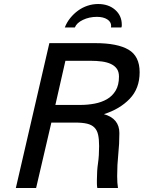

<svg xmlns="http://www.w3.org/2000/svg" viewBox="-20 -937 716 957"><path d="M226 -722H455Q565 -722 620.5 -689.5Q676 -657 676 -577Q676 -496 626.5 -444.5Q577 -393 498 -368Q575 -346 575 -274Q575 -219 569.5 -167.5Q564 -116 564 -59Q564 -42 565 -27Q566 -12 568 0H465Q463 -11 463 -22.5Q463 -34 463 -41Q463 -86 468.5 -123.5Q474 -161 474 -209Q474 -243 469 -265.5Q464 -288 450.5 -301.5Q437 -315 414 -320.5Q391 -326 355 -326H236L160 0H59ZM381 -414Q417 -414 451.5 -420.5Q486 -427 513 -442.5Q540 -458 556.5 -485.5Q573 -513 573 -555Q573 -579 562.5 -594Q552 -609 533 -618Q514 -627 488 -630.5Q462 -634 431 -634H306L256 -414ZM533 -800Q534 -803 534 -808Q534 -828 514.5 -840.5Q495 -853 463 -853Q425 -853 393.5 -838Q362 -823 353 -800H303Q313 -826 330.5 -847.5Q348 -869 369.5 -884.5Q391 -900 416.5 -908.5Q442 -917 469 -917Q521 -917 554 -888Q587 -859 587 -814Q587 -813 587 -809Q587 -805 585 -800Z"/></svg>

Font: Perun
Style: Italic
Weight: 400
Italic angle: -12°
Foundry: Copyright (c) Stefan Peev, Context Ltd, 2016
Version: Version 1.027